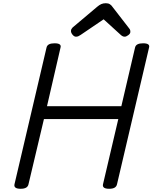

<svg xmlns="http://www.w3.org/2000/svg" viewBox="-20 -1159 947 1193"><path d="M108 14Q64 14 70 -14L269 -863Q272 -877 284.5 -883.5Q297 -890 319 -890Q364 -890 356 -863L272 -499H734L819 -863Q822 -877 834.5 -883.5Q847 -890 869 -890Q914 -890 906 -863L707 -14Q704 0 692 7Q680 14 658 14Q614 14 620 -14L715 -419H253L157 -14Q154 0 142 7Q130 14 108 14ZM452 -931Q441 -931 431 -943Q421 -955 421 -966Q421 -974 424 -978.5Q427 -983 431 -988L584 -1117Q597 -1128 609 -1133.5Q621 -1139 638 -1139Q653 -1139 663 -1132.5Q673 -1126 680 -1115L783 -982Q788 -976 789 -971Q790 -966 790 -961Q790 -950 777 -940.5Q764 -931 755 -931Q746 -931 739 -935.5Q732 -940 725 -947L624 -1039L481 -942Q474 -937 467 -934Q460 -931 452 -931Z"/></svg>

Font: Playwrite AT
Style: Italic
Weight: 400
Italic angle: -13.0072°
Designer: Veronika Burian, José Scaglione
Foundry: TypeTogether
Version: Version 1.002